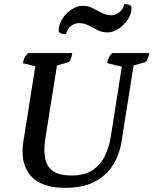

<svg xmlns="http://www.w3.org/2000/svg" viewBox="-20 -898 743 930"><path d="M296 12Q179 12 128 -47.5Q77 -107 93 -211L151 -577L91 -592Q95 -622 117 -641H330Q324 -600 309 -596L256 -581L200 -230Q191 -175 198 -134Q205 -93 235 -70.5Q265 -48 327 -48Q390 -48 428.5 -74Q467 -100 487.5 -142Q508 -184 516 -232L570 -575L499 -592Q502 -609 507 -619.5Q512 -630 524 -641H703Q700 -622 694 -610Q688 -598 681 -596L627 -581L569 -214Q559 -150 527 -98.5Q495 -47 438 -17.5Q381 12 296 12ZM300 -733Q264 -733 264 -750Q264 -779 281.5 -806.5Q299 -834 326.5 -852Q354 -870 382 -870Q407 -870 429 -858.5Q451 -847 473 -835.5Q495 -824 519 -824Q540 -824 559 -839.5Q578 -855 582 -878Q617 -878 617 -860Q617 -831 599.5 -804Q582 -777 555 -759Q528 -741 500 -741Q474 -741 452 -752.5Q430 -764 408.5 -775Q387 -786 363 -786Q341 -786 322.5 -771Q304 -756 300 -733Z"/></svg>

Font: Petrona SemiBold
Style: Italic
Weight: 600
Italic angle: -9°
Designer: Ringo R. Seeber
Foundry: Ringo R. Seeber
Version: Version 2.001; ttfautohint (v1.8.3)